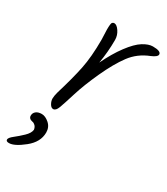

<svg xmlns="http://www.w3.org/2000/svg" viewBox="-220 -584 779 894"><g transform="rotate(30 170.0 -137.5)"><path d="M111 -405 109 -459Q109 -493 114 -497.5Q119 -502 124 -502Q138 -502 152 -481Q166 -460 166 -436Q166 -372 155 -308Q185 -371 219 -416.5Q253 -462 282 -480Q311 -498 334 -498Q378 -498 378 -480Q378 -467 347 -454Q288 -431 252 -382.5Q216 -334 181 -257.5Q146 -181 127.5 -121Q109 -61 100 -37Q91 -13 77 -13Q66 -13 58 -27Q50 -41 50 -54.5Q50 -68 56 -90Q84 -182 97.5 -247.5Q111 -313 111 -405ZM104 98Q104 149 55.5 188Q7 227 -22 227Q-38 227 -38 217Q-38 207 -17.5 191Q3 175 24.5 154.5Q46 134 48 115Q46 102 38.5 94.5Q31 87 23 86Q2 82 2 65Q2 51 13 42Q24 33 43.5 33Q63 33 83.5 51Q104 69 104 98Z"/></g></svg>

Font: Kalam Light
Style: Regular
Weight: 300
Version: Version 2.001;PS 1.0;hotconv 1.0.79;makeotf.lib2.5.61930; tt